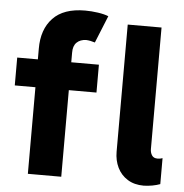

<svg xmlns="http://www.w3.org/2000/svg" viewBox="-54 -819 840 878"><g transform="rotate(5 366.0 -380.0)"><path d="M501 -135.7V-719.7H656.2V-162.1Q656.2 -145.5 664.1 -133.3Q671.9 -121.1 689.5 -121.1Q703.1 -121.1 712.9 -125V-5.9Q697.3 0 677.5 3.7Q657.7 7.3 637.7 7.8Q594.2 7.8 563.5 -11.5Q532.7 -30.8 516.8 -63.5Q501 -96.2 501 -135.7ZM10.7 -525.4H105.5V-574.2Q105 -663.1 154.1 -714.8Q203.1 -766.6 301.8 -766.6Q330.6 -766.6 360.6 -762.2Q390.6 -757.8 409.2 -750L358.4 -625Q337.4 -631.8 318.4 -632.8Q291 -632.3 274.7 -616.5Q258.3 -600.6 258.8 -569.3V-525.4H385.7V-397.5H258.8V0H105.5V-397.5H10.7Z"/></g></svg>

Font: Reddit Sans Vanilla ExtraBold
Style: Regular
Weight: 800
Designer: Stephen Hutchings
Foundry: Reddit
Version: Version 1.013